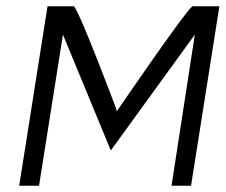

<svg xmlns="http://www.w3.org/2000/svg" viewBox="-20 -595 717 610"><path d="M41 -5H104L180 -485L332 -117L599 -485L525 -5H587L677 -575H591C566 -556 357 -250 357 -250L351 -241L349 -250C349 -250 235 -554 215 -575H131Z"/></svg>

Font: Charger Sport
Style: LitObl
Weight: 300
Designer: Jasper
Foundry: Cannot Into Space Fonts
Version: Version 1.1